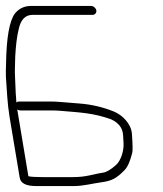

<svg xmlns="http://www.w3.org/2000/svg" viewBox="-28 -668 549 645"><path d="M30 -300C33.7 -298 37.2 -297 40.5 -297H145.5C155.5 -297 166.3 -296.5 177.8 -295.5C241.8 -289.9 285.6 -288.7 345.5 -267C371.2 -255.2 384.5 -237.2 385.5 -213C385.8 -207.7 386.2 -199.5 387 -188.4C388.9 -161.5 377.8 -128.1 362 -114C344.5 -98.4 330 -89.7 318.3 -88C282.3 -82.7 263.4 -73 215.8 -73H115.8C91.8 -73 75.7 -74 67.3 -76ZM295.6 -633C294.3 -640.9 286 -648 278.1 -648H76.1C57.4 -648 41.8 -642 29.1 -630C8.7 -613.1 -3.3 -564.8 -6.8 -485L-7.8 -449C-8.4 -437 -8.6 -423.7 -8.1 -409C-4.8 -364.7 -3.5 -321.3 4 -276L38.2 -71C41.3 -52.3 59.5 -43 92.8 -43H221.8C251 -43 285.1 -51.9 310.9 -55.4C345.7 -60.2 361.4 -66.6 391 -97.1C400.8 -107.2 409.2 -126.5 416.4 -155.1C418.1 -161.9 417.7 -182.8 415.2 -218C412.8 -253.3 381.9 -282.3 354.1 -293.5C317.9 -308.1 279.8 -317.1 239.9 -320.2L174.3 -325.5C161.8 -326.5 150.5 -327 140.5 -327H35.5C32.9 -327 30 -326 27 -324C26.7 -339 24.6 -349.8 24.3 -367.5C24 -390.4 21 -420.9 22.2 -443L23.2 -479C25.3 -517 29.1 -546.7 34.4 -568C41 -601.3 56.5 -618 81.1 -618H283.1C291 -618 296.9 -625.1 295.6 -633Z"/></svg>

Font: MewTooHand
Style: Lta
Weight: 400
Designer: Mew Too, Robert Jablonski
Version: Version 0.77